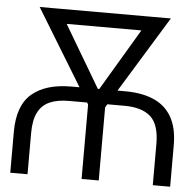

<svg xmlns="http://www.w3.org/2000/svg" viewBox="-52 -781 844 833"><g transform="rotate(5 370.0 -364.0)"><path d="M98.1 0H22.9V-179.7Q23.4 -293.5 83 -344.2Q142.6 -395 252 -395.5H488.8Q562 -395.5 613.5 -373Q665 -350.6 692.1 -303Q719.2 -255.4 719.2 -179.7V0H643.6V-179.7Q643.6 -264.2 605 -298.6Q566.4 -333 488.8 -332.5H252Q201.2 -333 166.7 -318.1Q132.3 -303.2 115.2 -269.5Q98.1 -235.8 98.1 -179.7ZM576.2 -727.5V-664.6H173.3V-727.5ZM348.1 -348.6 573.2 -727.5H658.7L404.8 -313H359.9ZM173.3 -727.5 398.9 -346.2 384.3 -313H340.3L87.4 -727.5ZM408.2 -378.9V0H333.5V-378.9Z"/></g></svg>

Font: Inter Tight Light
Style: Regular
Weight: 300
Designer: Rasmus Andersson
Foundry: rsms
Version: Version 3.004